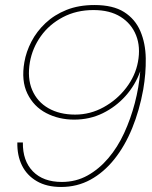

<svg xmlns="http://www.w3.org/2000/svg" viewBox="-20 -732 606 764"><path d="M223 12Q166 12 126.5 -11Q87 -34 67.5 -73.5Q48 -113 49 -165H71Q70 -92 111 -50Q152 -8 226 -8Q282 -8 328 -33.5Q374 -59 411 -102.5Q448 -146 474 -202.5Q500 -259 516.5 -322Q533 -385 538 -448Q518 -393 479.5 -350Q441 -307 389 -281.5Q337 -256 275 -256Q214 -256 164 -282Q114 -308 89 -359.5Q64 -411 77 -485Q84 -526 105 -566.5Q126 -607 161 -640Q196 -673 244.5 -692.5Q293 -712 356 -712Q430 -712 474 -684Q518 -656 538.5 -608Q559 -560 560 -500Q561 -440 550 -376Q535 -293 506 -222Q477 -151 435 -98.5Q393 -46 340 -17Q287 12 223 12ZM279 -276Q339 -276 392.5 -305.5Q446 -335 482.5 -383Q519 -431 529 -486Q540 -545 521.5 -591.5Q503 -638 460 -665Q417 -692 352 -692Q284 -692 230 -663.5Q176 -635 142.5 -588Q109 -541 99 -485Q88 -421 108 -374Q128 -327 172.5 -301.5Q217 -276 279 -276Z"/></svg>

Font: DM Sans 36pt Thin
Style: Italic
Weight: 250
Italic angle: -10°
Designer: Colophon Foundry, Jonny Pinhorn
Foundry: Colophon Foundry
Version: Version 4.004;gftools[0.9.30]